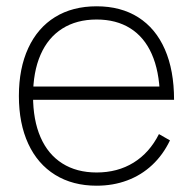

<svg xmlns="http://www.w3.org/2000/svg" viewBox="-20 -575 613 610"><path d="M40 -270Q40 -358 69.8 -422.2Q99.5 -486.5 155 -520.8Q210.5 -555 287 -555Q364 -555 419.2 -520Q474.5 -485 503.8 -418.2Q533 -351.5 533 -258H488V-272Q486 -349.5 462.2 -403.2Q438.5 -457 394 -485Q349.5 -513 287 -513Q223.5 -513 178 -484.2Q132.5 -455.5 108.8 -401Q85 -346.5 85 -270Q85 -193.5 108.8 -139Q132.5 -84.5 178 -55.8Q223.5 -27 287 -27Q353.5 -27 404.2 -58.2Q455 -89.5 485 -149L520 -129Q498 -83 463.5 -50.8Q429 -18.5 384.2 -1.8Q339.5 15 287 15Q211 15 155.2 -19.5Q99.5 -54 69.8 -118.2Q40 -182.5 40 -270ZM67 -300H507V-258H67Z"/></svg>

Font: Tap Sans
Style: Regular
Weight: 400
Designer: Tap Payments
Foundry: Tap Payments
Version: Version 1.001;Glyphs 3.1.2 (3151)